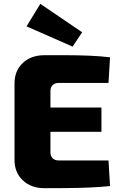

<svg xmlns="http://www.w3.org/2000/svg" viewBox="-20 -982 629 1005"><path d="M212 -693Q269 -693 329.5 -693Q390 -693 448.5 -690.5Q507 -688 556 -682L548 -548H289Q267 -548 255.5 -536.5Q244 -525 244 -505V-185Q244 -165 255.5 -153.5Q267 -142 289 -142H548L556 -8Q507 -3 448.5 -0.5Q390 2 329.5 2.5Q269 3 212 3Q143 3 99.5 -38Q56 -79 56 -145V-545Q56 -612 99.5 -652.5Q143 -693 212 -693ZM74 -419H511V-292H74ZM191 -962 410 -813 360 -738 119 -844Z"/></svg>

Font: Exo 2 ExtraBold
Style: Regular
Weight: 800
Designer: Natanael Gama
Foundry: Natanael Gama
Version: Version 2.010